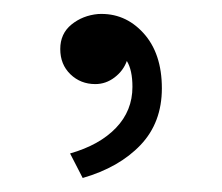

<svg xmlns="http://www.w3.org/2000/svg" viewBox="-20 -110 317 274"><path d="M98 144 80 109Q122 97 145.5 72.5Q169 48 169 14Q169 -10 161 -23Q156 -9 143.5 0.5Q131 10 116 10Q95 10 80.5 -4Q66 -18 66 -40Q66 -62 82 -75Q98 -88 120 -90Q158 -92 184.5 -63Q211 -34 211 16Q211 65 180.5 97Q150 129 98 144Z"/></svg>

Font: Zen Kaku Gothic Antique
Style: Regular
Weight: 400
Designer: Yoshimichi Ohira
Foundry: Positype
Version: Version 1.001